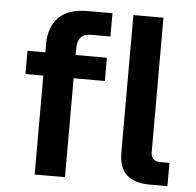

<svg xmlns="http://www.w3.org/2000/svg" viewBox="-51 -762 829 814"><g transform="rotate(5 363.5 -355.0)"><path d="M126 0V-421H50V-520H126V-555Q126 -627 166 -668.5Q206 -710 291 -710H395V-611H315Q283 -611 269 -595Q255 -579 255 -548V-520H388V-421H255V0ZM612 0Q553 0 518.5 -29.5Q484 -59 484 -126V-710H612V-139Q612 -99 652 -99H691V0Z"/></g></svg>

Font: Geist SemBd
Style: Regular
Weight: 400
Designer: Basement.studio, Andrés Briganti, Mateo Zaragoza
Foundry: Basement.studio, Vercel, Andrés Briganti, Guido Ferreyra, Mateo Zaragoza
Version: Version 1.401